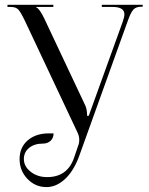

<svg xmlns="http://www.w3.org/2000/svg" viewBox="-20 -595 614 789"><path d="M173.8 132.8Q256.8 132.8 284.2 53.7L300.8 4.9Q305.7 -6.8 305.7 -20.5Q305.7 -35.2 298.8 -49.8L84 -505.9Q66.4 -543 56.2 -554.7Q45.9 -566.4 25.4 -566.4H10.7V-575.2H199.2V-566.4H128.9V-564.5Q142.6 -559.6 162.1 -518.6L331.1 -160.2Q337.9 -144.5 337.9 -119.1H344.7L484.4 -505.9Q491.2 -525.4 491.2 -536.1Q491.2 -566.4 443.4 -566.4H398.4V-575.2H566.4V-567.4H560.5Q538.1 -567.4 527.3 -554.7Q516.6 -542 503.9 -505.9L302.7 53.7Q279.3 112.3 244.6 143.1Q210 173.8 170.9 173.8Q125 173.8 92.8 140.1Q60.5 106.4 60.5 58.6Q60.5 10.7 93.8 -18.1Q127 -46.9 180.7 -46.9H200.2Q200.2 -28.3 188 -16.6Q175.8 -4.9 156.2 -4.9Q121.1 -4.9 99.6 12.7Q78.1 30.3 78.1 58.6Q78.1 88.9 106 110.8Q133.8 132.8 173.8 132.8Z"/></svg>

Font: FoglihtenNo07
Style: Regular
Weight: 500
Designer: gluk (gluksza@wp.pl)
Foundry: gluk (gluksza@wp.pl)
Version: Version 0.871